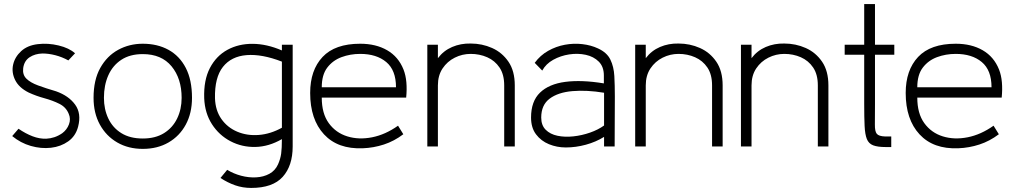

<svg xmlns="http://www.w3.org/2000/svg" viewBox="-20 -720 4999 944"><path d="M40 -51 71 -87Q106 -63 140 -50Q174 -37 207 -38Q228 -39 247.5 -45.5Q267 -52 286 -65Q309 -82 319 -108.5Q329 -135 318 -160Q305 -193 272 -209.5Q239 -226 198.5 -237Q158 -248 121 -265Q73 -289 54.5 -326.5Q36 -364 44.5 -402Q53 -440 84 -468.5Q115 -497 166 -503Q216 -509 268 -496.5Q320 -484 349 -458L316 -423Q285 -440 252 -448.5Q219 -457 189 -457Q152 -456 125.5 -438.5Q99 -421 94 -385Q90 -353 109.5 -333.5Q129 -314 167 -300Q205 -286 256 -271Q318 -249 349.5 -205.5Q381 -162 364 -97Q352 -51 315.5 -25Q279 1 230.5 6.5Q182 12 131.5 -2.5Q81 -17 40 -51Z M682 12Q611 12 556.5 -19.5Q502 -51 471 -107.5Q440 -164 440 -239Q440 -327 473 -386Q506 -445 561 -475Q616 -505 682 -505Q754 -505 808.5 -475Q863 -445 893.5 -386Q924 -327 924 -239Q924 -164 893.5 -107.5Q863 -51 808.5 -19.5Q754 12 682 12ZM682 -39Q744 -39 786.5 -65.5Q829 -92 851 -137.5Q873 -183 873 -239Q873 -334 823.5 -394Q774 -454 682 -454Q619 -454 576.5 -426Q534 -398 512.5 -349.5Q491 -301 491 -239Q491 -183 512.5 -137.5Q534 -92 576.5 -65.5Q619 -39 682 -39Z M1215 204Q1173 204 1136 191Q1099 178 1064 155L1097 115Q1128 134 1165.5 144Q1203 154 1239.5 152Q1276 150 1304.5 134.5Q1333 119 1347 88Q1359 61 1362.5 34.5Q1366 8 1366 -36Q1302 1 1236 2.5Q1170 4 1113.5 -25.5Q1057 -55 1022 -109.5Q987 -164 984 -237Q981 -326 1012 -385.5Q1043 -445 1098 -475Q1153 -505 1222.5 -504.5Q1292 -504 1366 -472V-500H1419V0Q1419 95 1370 149.5Q1321 204 1215 204ZM1037 -237Q1039 -177 1068.5 -135Q1098 -93 1146.5 -72.5Q1195 -52 1252.5 -56.5Q1310 -61 1366 -92V-417Q1268 -455 1192.5 -449Q1117 -443 1076 -391Q1035 -339 1037 -237Z M1977 -240H1562Q1562 -162 1596.5 -114.5Q1631 -67 1687.5 -49.5Q1744 -32 1809.5 -45Q1875 -58 1937 -102L1963 -60Q1918 -26 1867.5 -9.5Q1817 7 1764 9Q1641 14 1573 -59.5Q1505 -133 1505 -263Q1505 -375 1566 -440Q1627 -505 1751 -505Q1828 -505 1883.5 -473Q1939 -441 1964 -378Q1975 -350 1978 -315Q1981 -280 1977 -240ZM1751 -455Q1702 -455 1659 -439Q1616 -423 1589 -387.5Q1562 -352 1562 -291H1927Q1927 -375 1879 -415Q1831 -455 1751 -455Z M2511 0H2459V-300Q2459 -354 2436 -388Q2413 -422 2375.5 -438.5Q2338 -455 2294 -455Q2253 -455 2216 -436.5Q2179 -418 2156 -383.5Q2133 -349 2133 -300V0H2081V-500H2133V-434Q2161 -471 2203 -489Q2245 -507 2294 -506Q2350 -506 2399.5 -484Q2449 -462 2480 -416.5Q2511 -371 2511 -300Z M2762 5Q2718 5 2679 -11Q2640 -27 2615.5 -59.5Q2591 -92 2591 -142Q2591 -222 2635 -264.5Q2679 -307 2759.5 -317.5Q2840 -328 2949 -310V-349Q2949 -392 2924 -417Q2899 -442 2860 -450.5Q2821 -459 2778.5 -452.5Q2736 -446 2700 -426Q2664 -406 2646 -373L2609 -411Q2636 -448 2675 -470Q2714 -492 2757.5 -500Q2801 -508 2843.5 -503Q2886 -498 2920 -482Q2964 -462 2981 -427Q2998 -392 3000.5 -346Q3003 -300 3003 -245L3002 0H2950V-47Q2910 -22 2860.5 -8.5Q2811 5 2762 5ZM2950 -103V-264Q2865 -278 2794.5 -272Q2724 -266 2682.5 -235Q2641 -204 2641 -142Q2641 -104 2663 -82Q2685 -60 2721 -52.5Q2757 -45 2799 -49.5Q2841 -54 2881 -68Q2921 -82 2950 -103Z M3533 0H3481V-300Q3481 -354 3458 -388Q3435 -422 3397.5 -438.5Q3360 -455 3316 -455Q3275 -455 3238 -436.5Q3201 -418 3178 -383.5Q3155 -349 3155 -300V0H3103V-500H3155V-434Q3183 -471 3225 -489Q3267 -507 3316 -506Q3372 -506 3421.5 -484Q3471 -462 3502 -416.5Q3533 -371 3533 -300Z M4053 0H4001V-300Q4001 -354 3978 -388Q3955 -422 3917.5 -438.5Q3880 -455 3836 -455Q3795 -455 3758 -436.5Q3721 -418 3698 -383.5Q3675 -349 3675 -300V0H3623V-500H3675V-434Q3703 -471 3745 -489Q3787 -507 3836 -506Q3892 -506 3941.5 -484Q3991 -462 4022 -416.5Q4053 -371 4053 -300Z M4229 -208V-451H4133V-500H4229V-700H4282V-500H4377V-451H4282V-208Q4282 -142 4281.5 -108Q4281 -74 4291 -62Q4301 -50 4332 -49H4362V3H4335Q4295 3 4273 -5.5Q4251 -14 4242 -36.5Q4233 -59 4231 -100.5Q4229 -142 4229 -208Z M4905 -240H4490Q4490 -162 4524.5 -114.5Q4559 -67 4615.5 -49.5Q4672 -32 4737.5 -45Q4803 -58 4865 -102L4891 -60Q4846 -26 4795.5 -9.5Q4745 7 4692 9Q4569 14 4501 -59.5Q4433 -133 4433 -263Q4433 -375 4494 -440Q4555 -505 4679 -505Q4756 -505 4811.5 -473Q4867 -441 4892 -378Q4903 -350 4906 -315Q4909 -280 4905 -240ZM4679 -455Q4630 -455 4587 -439Q4544 -423 4517 -387.5Q4490 -352 4490 -291H4855Q4855 -375 4807 -415Q4759 -455 4679 -455Z"/></svg>

Font: Kulim Park ExtraLight
Style: Regular
Weight: 275
Designer: Noponies / Dale Sattler
Foundry: Noponies
Version: Version 1.000; ttfautohint (v1.8.3)